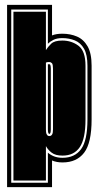

<svg xmlns="http://www.w3.org/2000/svg" viewBox="-20 -659 402 786"><path d="M9 107V-639H193V-514Q210 -521 235 -521Q268 -521 295 -509.5Q322 -498 338.5 -469.5Q355 -441 355 -390V-170Q355 -74 324.5 -34Q294 6 236 6Q212 6 193 -2V107ZM26 89H176V-34Q186 -25 201 -19Q216 -13 236 -13Q286 -13 312 -48.5Q338 -84 338 -170V-390Q338 -435 324 -459.5Q310 -484 286.5 -493.5Q263 -503 235 -503Q213 -503 199 -496Q185 -489 176 -480V-620H26ZM35 80V-611H168V-454Q176 -467 189.5 -480Q203 -493 235 -493Q273 -493 301.5 -471.5Q330 -450 330 -390V-170Q330 -91 306.5 -56.5Q283 -22 236 -22Q207 -22 191.5 -34Q176 -46 168 -61V80ZM182 -102Q189 -102 193 -108Q197 -114 197 -130V-378Q197 -386 196 -391.5Q195 -397 193 -400Q188 -405 182 -405H176Q174 -404 172 -404L168 -403V-130Q168 -112 172 -108Q175 -102 182 -102ZM182 -111Q176 -111 176 -130V-396H182Q185 -396 186 -393Q188 -387 188 -378V-130Q188 -111 182 -111Z"/></svg>

Font: Alumni Sans Collegiate One SC
Style: Regular
Weight: 400
Designer: Robert E. Leuschke
Foundry: Robert E. Leuschke
Version: Version 1.100